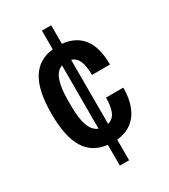

<svg xmlns="http://www.w3.org/2000/svg" viewBox="-190 -813 836 951"><g transform="rotate(-30 228.0 -337.0)"><path d="M208 49V-70Q124 -79 83.5 -145.5Q43 -212 43 -343Q43 -474 84 -540.5Q125 -607 208 -616V-723H261V-617Q336 -610 376 -559Q416 -508 416 -409H313Q313 -460 300.5 -489Q288 -518 261 -525V-159Q291 -167 304 -196.5Q317 -226 317 -277H416Q416 -215 398 -170Q380 -125 345.5 -99.5Q311 -74 261 -69V49ZM208 -162V-524Q176 -513 161.5 -471.5Q147 -430 147 -362V-324Q147 -256 161.5 -215.5Q176 -175 208 -162Z"/></g></svg>

Font: Archivo Narrow SemiBold
Style: Regular
Weight: 600
Designer: Hector Gatti
Foundry: Omnibus-Type
Version: Version 3.002